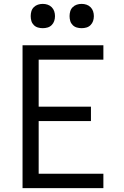

<svg xmlns="http://www.w3.org/2000/svg" viewBox="-20 -968 640 988"><path d="M96 0V-735H512V-661H179V-419H448V-345H179V-74H512V0ZM400 -823Q387 -823 375 -826.5Q363 -830 354 -839Q345 -848 341.5 -860Q338 -872 338 -885Q338 -898 341.5 -910Q345 -922 354 -931Q363 -940 375 -944Q387 -948 400 -948Q413 -948 425 -944Q437 -940 446 -931Q455 -922 459 -910Q463 -898 463 -885Q463 -872 459 -860Q455 -848 446 -839Q437 -830 425 -826.5Q413 -823 400 -823ZM200 -823Q187 -823 175 -826.5Q163 -830 154 -839Q145 -848 141.5 -860Q138 -872 138 -885Q138 -898 141.5 -910Q145 -922 154 -931Q163 -940 175 -944Q187 -948 200 -948Q213 -948 225 -944Q237 -940 246 -931Q255 -922 259 -910Q263 -898 263 -885Q263 -872 259 -860Q255 -848 246 -839Q237 -830 225 -826.5Q213 -823 200 -823Z"/></svg>

Font: Zed Sans Extended
Style: Regular
Weight: 400
Width: 7
Designer: Belleve Invis
Foundry: Belleve Invis
Version: Version 1.0.0; ttfautohint (v1.8.4)